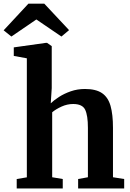

<svg xmlns="http://www.w3.org/2000/svg" viewBox="-62 -1060 732 1080"><path d="M89 -62.5V-732L15.5 -745.5V-793.5L197 -819H202.5L229 -800.5V-564.5L223.5 -479Q241 -496 270 -514.8Q299 -533.5 336.2 -546.5Q373.5 -559.5 416 -559.5Q477.5 -559.5 511.8 -536.2Q546 -513 559.8 -464.5Q573.5 -416 573.5 -341V-63L636.5 -53V0H377.5V-53L432.5 -63V-341Q432.5 -410.5 417 -442.8Q401.5 -475 349.5 -475Q316 -475 284.2 -460.5Q252.5 -446 231.5 -428.5V-63L291 -53V0H32V-53ZM98 -1039.5H187L326.5 -890.5L283.5 -854.5L142.5 -950.5L2 -854.5L-41.5 -889.5Z"/></svg>

Font: Merriweather Text Regular
Style: Bold
Weight: 700
Designer: Eben Sorkin
Foundry: Eben Sorkin
Version: Version 2.100; ttfautohint (v1.7.19-72a1) -l 8 -r 50 -G 200 